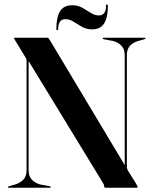

<svg xmlns="http://www.w3.org/2000/svg" viewBox="-20 -876 713 896"><path d="M217 -3Q217 0 213 0H21Q16.5 0 16.5 -3Q16.5 -5.5 22 -7L52 -15.5Q74 -22.5 89 -37.8Q104 -53 104 -81.5V-589.5Q104 -596.5 103.2 -599.8Q102.5 -603 97.5 -610.5L51 -687Q49 -691 47 -693.8Q45 -696.5 45 -698.5Q45 -700 49 -700H201.5Q206 -700 212.5 -689L562 -105.5V-618.5Q562 -646.5 547 -662.2Q532 -678 509 -684.5L464 -693Q459 -694.5 459 -697Q459 -700 463 -700H655Q659 -700 659 -697Q659 -694.5 654 -693L624 -684.5Q601.5 -678 586.8 -662.5Q572 -647 572 -618.5V-98Q572 -92 573.8 -87.2Q575.5 -82.5 578 -78.5L613.5 -21.5Q622.5 -6.5 622.5 -3Q622.5 0 616.5 0H473Q466 0 466 -7Q466 -14 461 -21.5L113.5 -591V-81.5Q113.5 -53.5 128.5 -37.8Q143.5 -22 166 -15.5L212 -7Q217 -5.5 217 -3ZM409 -739Q383 -739 362.2 -751Q341.5 -763 323 -774.8Q304.5 -786.5 285.5 -786.5Q252 -786.5 251.5 -741.5Q251.5 -735 247.5 -735Q243 -735 243 -741.5Q243 -795.5 260.2 -823.5Q277.5 -851.5 317.5 -851.5Q343.5 -851.5 364.2 -839.8Q385 -828 403.5 -816Q422 -804 441 -804Q474.5 -804 475 -849Q475 -855.5 479.5 -855.5Q483.5 -855.5 483.5 -849Q483.5 -795 466.2 -767Q449 -739 409 -739Z"/></svg>

Font: Fraunces 144pt S000 SemiBold
Style: Regular
Weight: 600
Version: Version 1.000; ttfautohint (v1.8.3)